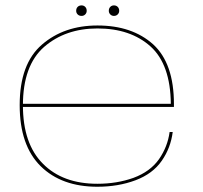

<svg xmlns="http://www.w3.org/2000/svg" viewBox="-20 -688 752 712"><path d="M341 4.5V-6.5Q212.5 -6.5 139 -81Q65 -155 65 -297.5Q65 -445 143.5 -514Q222.5 -582.5 341.5 -582.5Q464 -582.5 538.5 -515.5Q612 -449 613.5 -303H59.5V-291.5H625Q625 -297.5 625 -302Q625 -453 548 -523.5Q470 -593.5 341.5 -593.5Q217.5 -593.5 135.5 -522.5Q53 -451.5 53 -298Q53 -148.5 131 -71.5Q208.5 4.5 341 4.5ZM341 -6.5V4.5Q418.5 4.5 482.5 -19.5Q546.5 -43.5 580 -92Q613 -139.5 620.5 -198.5H609Q601.5 -143.5 569.5 -97.5Q537 -51.5 475 -28.5Q413.5 -6.5 341 -6.5ZM282.5 -629Q290.5 -629 296 -634.5Q301.5 -640 301.5 -648Q301.5 -657 296 -662.5Q290.5 -668 282.5 -668Q273.5 -668 268 -662.5Q262.5 -657 262.5 -648Q262.5 -640 268 -634.5Q273.5 -629 282.5 -629ZM402.5 -629Q411 -629 416.5 -634.5Q422 -640 422 -648Q422 -657 416.5 -662.5Q411 -668 402.5 -668Q394.5 -668 389 -662.5Q383.5 -657 383.5 -648Q383.5 -640 389 -634.5Q394.5 -629 402.5 -629Z"/></svg>

Font: Anybody Expanded Thin
Style: Regular
Weight: 250
Width: 7
Version: Version 1.113;gftools[0.9.25]